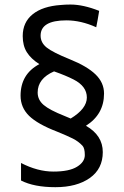

<svg xmlns="http://www.w3.org/2000/svg" viewBox="-20 -794 537 829"><path d="M213.4 -485.8Q142.6 -455.1 142.6 -394.5Q142.6 -362.8 168.5 -340.8Q194.3 -318.8 257.3 -293.9L285.2 -282.2Q355 -324.7 355 -373Q355 -421.4 297.9 -450.7Q264.6 -467.8 213.4 -485.8ZM70.8 -14.6V-90.3Q142.6 -53.2 210.7 -53.2Q278.8 -53.2 312.5 -74Q346.2 -94.7 346.2 -124.5Q346.2 -154.3 335.9 -165Q318.4 -183.6 294.7 -195.6Q271 -207.5 226.6 -225.6Q142.6 -257.8 105.5 -293.9Q68.8 -330.1 68.8 -380.9Q68.8 -474.1 149.9 -517.1Q113.8 -540 95.9 -568.4Q78.1 -596.7 78.1 -638.2Q78.1 -697.8 121.1 -732.4Q164.1 -767.1 242.7 -772.5Q261.7 -774.4 284.2 -774.4Q339.4 -774.4 408.2 -747.1Q401.4 -704.6 395.5 -676.3Q329.6 -706.1 266.6 -706.1Q155.3 -706.1 155.3 -640.1Q155.3 -609.9 181.4 -588.9Q207.5 -567.9 282 -537.8Q356.4 -507.8 392.8 -472.4Q429.2 -437 429.2 -390.1Q429.2 -300.3 351.1 -251Q423.8 -209.5 423.8 -137.2Q423.8 -64.9 367.7 -25.4Q311.5 14.2 219.2 14.2Q127 14.2 70.8 -14.6Z"/></svg>

Font: Oxygen
Style: Normal
Weight: 400
Designer: Vernon Adams
Foundry: Vernon Adams
Version: Version Release 0.2.2 webfont; ttfautohint (v0.8.52-bc40) -l